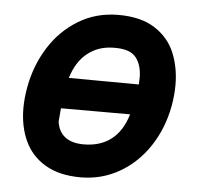

<svg xmlns="http://www.w3.org/2000/svg" viewBox="-45 -605 691 664"><g transform="rotate(5 300.0 -272.5)"><path d="M40.5 -208.5Q40.5 -242.5 47.5 -281.5Q61.5 -358 101 -420.8Q140.5 -483.5 202 -520.8Q263.5 -558 340.5 -558Q418.5 -558 467 -526.8Q515.5 -495.5 536.5 -445Q557.5 -394.5 557.5 -333.5Q557.5 -299.5 551 -262Q536 -181 494.5 -118.8Q453 -56.5 391.8 -21.8Q330.5 13 258.5 13Q184 13 135.2 -16Q86.5 -45 63.5 -95Q40.5 -145 40.5 -208.5ZM410 -219H170L166 -173.5Q170 -139 193.5 -120.2Q217 -101.5 259 -101.5Q316 -101.5 354.2 -130.8Q392.5 -160 410 -219ZM432 -347.5Q432 -391 411.8 -417.2Q391.5 -443.5 339.5 -443.5H334.5Q281.5 -443.5 243.2 -413.2Q205 -383 188 -326L431 -324.5Q432 -339.5 432 -347.5Z"/></g></svg>

Font: JuliaMono ExtraBold
Style: Italic
Weight: 800
Italic angle: -9°
Monospace: yes
Designer: cormullion
Foundry: corm
Version: Version 0.057; ttfautohint (v1.8.4)